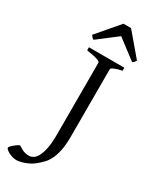

<svg xmlns="http://www.w3.org/2000/svg" viewBox="-349 -901 921 1147"><g transform="rotate(30 111.0 -327.0)"><path d="M271 -594.2Q237.8 -587.4 219 -579.1Q200.2 -570.8 200.2 -564V-100.1Q200.2 -42 192.1 -3.2Q184.1 35.6 170.7 62.5Q157.2 89.4 139.6 107.2Q122.1 125 103 140.6Q89.8 151.4 74 159.7Q58.1 168 42 173.8Q25.9 179.7 11.5 182.6Q-2.9 185.5 -12.2 185.5Q-26.9 185.5 -41.5 180.9Q-56.2 176.3 -67.4 170.2Q-78.6 164.1 -85.7 157.5Q-92.8 150.9 -92.8 146.5Q-92.8 142.6 -86.4 135.3Q-80.1 127.9 -71.3 120.6Q-62.5 113.3 -52.7 106.7Q-43 100.1 -36.1 97.7Q-22.5 106.4 -12.2 112.1Q-2 117.7 6.8 120.6Q15.6 123.5 23.7 124.5Q31.7 125.5 41 125.5Q53.7 125.5 68.1 117.2Q82.5 108.9 94.5 87.6Q106.4 66.4 114.3 29.3Q122.1 -7.8 122.1 -64.9V-564Q122.1 -566.9 118.2 -570.3Q114.3 -573.7 103.8 -577.6Q93.3 -581.5 74.7 -585.7Q56.2 -589.8 26.9 -594.2V-615.2H271ZM315.4 -689.5Q309.6 -680.2 306.2 -675.8Q302.7 -671.4 294.4 -667.5L160.6 -769L28.3 -667.5Q24.4 -669.4 21.7 -671.4Q19 -673.3 16.8 -675.8Q14.6 -678.2 12.2 -681.6Q9.8 -685.1 6.3 -689.5L135.3 -840.3H187.5Z"/></g></svg>

Font: Gentium Plus Phon
Style: Regular
Weight: 400
Designer: J. Victor Gaultney, Annie Olsen, Iska Routamaa, Becca Hirsbrunner
Foundry: SIL International
Version: Version 5.000